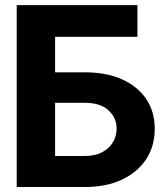

<svg xmlns="http://www.w3.org/2000/svg" viewBox="-20 -748 659 768"><path d="M46.9 0V-727.5H529.7V-600.8H200.4V-458.8H318.8Q405.3 -458.8 467.9 -430.8Q530.6 -402.7 564.8 -352Q599 -301.3 599 -232.4Q599 -163.7 564.8 -111.4Q530.6 -59.1 467.9 -29.5Q405.3 0 318.8 0ZM200.4 -124H318.8Q360.3 -124 388.5 -139Q416.8 -153.9 431.6 -179Q446.5 -204.1 446.5 -234Q446.5 -277.1 413.6 -307.1Q380.8 -337 318.8 -336.7H200.4Z"/></svg>

Font: Inter Tight
Style: Regular
Weight: 400
Designer: Rasmus Andersson
Foundry: rsms
Version: Version 3.002